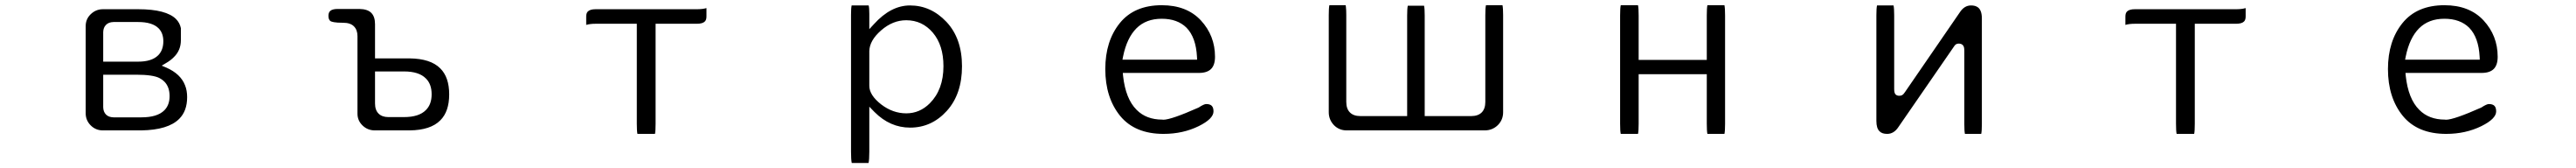

<svg xmlns="http://www.w3.org/2000/svg" viewBox="-20 -510 10040 654"><path d="M382.3 -270V-384.8V-385.3Q382.8 -402.8 393.1 -413.1Q403.3 -423.8 422.4 -424.3H422.9H518.6Q573.7 -424.3 598.1 -399.9Q616.7 -381.3 616.7 -349.6Q616.7 -314.9 596.7 -294.9Q571.8 -270 518.6 -270ZM382.3 -219.2H510.7Q577.6 -219.2 602.5 -205.6Q612.8 -200.2 620.6 -192.4Q641.1 -171.9 641.1 -135.7Q641.1 -101.1 620.6 -80.6Q593.3 -53.2 531.2 -53.2H422.9H422.4Q403.3 -53.7 393.1 -64.2Q382.8 -74.7 382.3 -92.3V-92.8ZM685.1 -353.5V-400.4Q680.7 -421.4 666 -436Q647.5 -454.6 610.6 -464.4Q573.7 -474.1 518.6 -474.1H380.9Q353 -474.1 332.5 -453.6Q314 -435.1 314 -408.2V-69.3Q314 -41.5 333.5 -22Q353 -2.4 380.9 -2.4H530.3Q635.3 -3.9 678.7 -47.4Q709.5 -78.1 709.5 -131.8Q709.5 -144.5 707.5 -156Q705.6 -167.5 701.2 -178.2Q684.1 -222.2 628.9 -246.6L610.4 -254.4L627.4 -264.6Q645.5 -274.9 658.2 -288.1Q685.1 -314.5 685.1 -353.5ZM602.5 -205.6H602.1Q602.5 -205.6 602.5 -205.6Z M1441.9 -231.9H1554.7Q1613.3 -231.9 1640.1 -204.6Q1662.6 -182.6 1662.6 -143.1Q1662.6 -103.5 1640.1 -81.5Q1613.3 -54.2 1554.7 -54.2H1496.1Q1495.1 -54.2 1494.1 -54.2Q1469.2 -54.2 1455.6 -67.9Q1441.9 -81.5 1441.9 -107.4ZM1441.9 -282.7V-416Q1441.9 -445.3 1427.2 -460Q1412.6 -474.6 1380.9 -475.1H1295.9Q1274.9 -475.1 1266.6 -466.8Q1260.3 -460.4 1260.3 -448.2Q1260.3 -434.6 1267.6 -428.2Q1270.5 -425.8 1282 -423.6Q1293.5 -421.4 1317.9 -421.4Q1345.7 -421.4 1359.6 -407.5Q1373.5 -393.6 1373.5 -369.1V-67.4Q1373.5 -40.5 1393.3 -21.5Q1413.1 -2.4 1441.4 -2.4H1577.1Q1658.7 -3.4 1696.3 -41.5Q1731 -75.7 1731 -142.6Q1731 -209.5 1696.3 -243.7Q1658.7 -281.7 1577.1 -282.7Z M2533.2 11.2Q2535.6 0.5 2535.6 -28.3V-417.5H2696.3Q2718.8 -417.5 2727.5 -426.3Q2733.9 -432.6 2733.9 -445.8V-478.5Q2718.8 -474.1 2696.3 -474.1H2301.8Q2280.3 -474.1 2271.5 -465.3Q2265.1 -459 2265.1 -445.8V-413.1Q2279.8 -417.5 2301.8 -417.5H2462.4V-28.3Q2462.4 0.5 2464.8 11.2Z M3368.7 -175.8V-310.5V-311Q3369.6 -352.5 3414.8 -391.8Q3460 -431.2 3512.7 -431.2Q3575.2 -431.2 3616.5 -382.6Q3657.7 -334 3657.7 -252.4Q3657.7 -161.1 3604.5 -107.9Q3565.4 -68.8 3512.9 -68.8Q3460.4 -68.8 3415 -103.5Q3368.7 -139.6 3368.7 -175.8ZM3365.7 124.5Q3368.7 112.3 3368.7 80.1V-94.7Q3387.7 -75.2 3389.2 -73.7Q3449.7 -13.2 3527.8 -13.2Q3611.8 -13.2 3670.9 -78.4Q3730 -143.6 3730 -252Q3730 -360.4 3669.4 -424.8Q3608.9 -488.8 3527.3 -488.8Q3452.6 -488.8 3386.7 -416L3368.7 -396.5V-456.1Q3368.7 -479.5 3366.2 -488.8H3299.8Q3297.4 -478.5 3297.4 -452.1V80.1Q3297.4 112.3 3300.3 124.5Z M4605 -402.3Q4642.1 -364.7 4646 -288.6L4646.5 -277.8H4355.5L4357.9 -290Q4372.6 -362.3 4409.9 -399.7Q4447.3 -437 4508.5 -437Q4569.8 -437 4605 -402.3ZM4356.9 -226.1H4653.3Q4685.5 -226.1 4700.9 -241.5Q4716.3 -256.8 4716.3 -289.1Q4716.3 -371.1 4661.1 -430.7Q4606 -489.7 4508.8 -489.7Q4401.4 -489.7 4345 -419.9Q4288.6 -350.1 4288.6 -241.2Q4288.6 -129.9 4346.7 -58.6Q4404.3 11.2 4515.6 11.2Q4591.3 11.2 4652.8 -19Q4681.6 -33.2 4696 -47.6Q4710.4 -62 4710.4 -76.2Q4710.4 -91.3 4703.6 -98.1Q4696.8 -105 4681.6 -105Q4677.7 -105 4670.2 -101.6Q4662.6 -98.1 4652.3 -91.3Q4545.4 -43.9 4514.6 -43.9Q4512.7 -43.9 4510.7 -44.4Q4448.2 -44.4 4410.6 -82.5Q4367.7 -125 4357.9 -214.8Z M5467.8 -487.8Q5465.3 -477.1 5465.3 -449.2V-58.1H5283.2Q5256.3 -58.1 5242.2 -72.3Q5228 -86.4 5228 -113.3V-451.2Q5228 -471.2 5226.6 -482.9L5225.6 -489.7H5162.1Q5159.7 -479 5159.7 -451.2V-73.2Q5159.7 -43.5 5180.7 -22Q5200.7 -2.4 5229.5 -2.4H5767.6Q5797.9 -2.4 5819.3 -23.4Q5839.4 -43.9 5839.4 -73.2V-451.2Q5839.4 -477.5 5836.9 -489.7H5772.5Q5770 -479 5770 -451.2V-113.3Q5770 -86.4 5755.9 -72.3Q5741.7 -58.1 5714.8 -58.1H5533.7V-449.2Q5533.7 -477.1 5531.2 -487.8Z M6635.7 -489.7Q6633.3 -478.5 6633.3 -449.2V-276.9H6367.7V-449.2Q6367.7 -478.5 6365.2 -489.7H6297.9Q6295.4 -478.5 6295.4 -449.2V-28.3Q6295.4 0.5 6297.9 11.2H6365.2Q6367.7 0.5 6367.7 -28.3V-221.2H6633.3V-28.3Q6633.3 0.5 6635.7 11.2H6702.1Q6704.6 0.5 6704.6 -28.3V-449.2Q6704.6 -478.5 6702.1 -489.7Z M7296.9 -488.8Q7294.4 -478 7294.4 -450.2V-39.1Q7294.4 -10.7 7306.6 1Q7316.4 11.2 7336.4 11.2Q7362.8 11.2 7380.4 -15.6L7594.7 -325.7Q7598.1 -331.5 7600.1 -333.5Q7603 -336.4 7604.5 -337.4Q7609.4 -340.3 7614.7 -340.3Q7632.8 -340.3 7636.2 -324.2Q7637.2 -319.3 7637.2 -312.5V-27.3Q7637.2 0.5 7639.6 11.2H7703.1Q7705.6 0.5 7705.6 -27.3V-438.5Q7705.6 -475.6 7684.1 -484.9Q7675.8 -488.8 7663.1 -488.8Q7637.2 -488.8 7619.6 -461.9L7405.8 -151.4Q7399.9 -142.6 7395.3 -139.9Q7390.6 -137.2 7383.8 -137.2Q7367.2 -137.2 7364.7 -152.8Q7363.8 -157.2 7363.8 -164.1V-450.2Q7363.8 -478 7361.3 -488.8Z M8533.2 11.2Q8535.6 0.5 8535.6 -28.3V-417.5H8696.3Q8718.8 -417.5 8727.5 -426.3Q8733.9 -432.6 8733.9 -445.8V-478.5Q8718.8 -474.1 8696.3 -474.1H8301.8Q8280.3 -474.1 8271.5 -465.3Q8265.1 -459 8265.1 -445.8V-413.1Q8279.8 -417.5 8301.8 -417.5H8462.4V-28.3Q8462.4 0.5 8464.8 11.2Z M9605 -402.3Q9642.1 -364.7 9646 -288.6L9646.5 -277.8H9355.5L9357.9 -290Q9372.6 -362.3 9409.9 -399.7Q9447.3 -437 9508.5 -437Q9569.8 -437 9605 -402.3ZM9356.9 -226.1H9653.3Q9685.5 -226.1 9700.9 -241.5Q9716.3 -256.8 9716.3 -289.1Q9716.3 -371.1 9661.1 -430.7Q9606 -489.7 9508.8 -489.7Q9401.4 -489.7 9345 -419.9Q9288.6 -350.1 9288.6 -241.2Q9288.6 -129.9 9346.7 -58.6Q9404.3 11.2 9515.6 11.2Q9591.3 11.2 9652.8 -19Q9681.6 -33.2 9696 -47.6Q9710.4 -62 9710.4 -76.2Q9710.4 -91.3 9703.6 -98.1Q9696.8 -105 9681.6 -105Q9677.7 -105 9670.2 -101.6Q9662.6 -98.1 9652.3 -91.3Q9545.4 -43.9 9514.6 -43.9Q9512.7 -43.9 9510.7 -44.4Q9448.2 -44.4 9410.6 -82.5Q9367.7 -125 9357.9 -214.8Z"/></svg>

Font: YuPearl-ExtraLight
Style: ExtraLight
Weight: 200
Designer: Max Yao
Foundry: Max-Everyday
Version: Version 1.011; ttfautohint (v1.8.3)